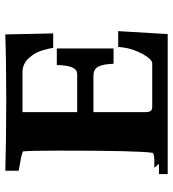

<svg xmlns="http://www.w3.org/2000/svg" viewBox="16 -671 655 727"><g transform="rotate(-90 343.5 -307.5)"><path d="M589.1 -187.5H568.4H529.4L527.5 -170.2C524.4 -144.5 515.6 -118.4 501 -92.1C488.7 -70.4 477.7 -59.3 468.1 -58.6H299.6C294.9 -58.9 290.7 -60.6 287.2 -63.6C284.2 -68.1 282.6 -75.2 282.4 -84.6V-281.2H422.7C434.9 -281 444.7 -276.3 452 -267.3C458.5 -257.4 462.6 -242.7 464.3 -223.3L465.6 -205.1H523.4V-419.9H460.8L459.8 -401.4C458.5 -382 454.9 -366.9 448.9 -356C446.6 -352.4 443.6 -349.1 440.1 -346.3C436.7 -344.3 432 -343.1 426.1 -342.8H282.4V-549.8H436.2C452.7 -549.6 467.5 -543.8 480.5 -532.4C493.7 -519.3 503.3 -506.1 509.4 -492.9C515.2 -479.1 519.6 -464.6 522.8 -449.3L526 -433.6H580.5L576.7 -615C510.9 -612.6 429.3 -611.4 332.2 -611.3C234.6 -611.3 144 -612.5 60.5 -614.8V-564.3L111.2 -555C120.1 -553.1 127.6 -550.8 133.8 -548.2C135.7 -528.2 136.7 -481.6 136.7 -408.6C136.7 -208.9 133.9 -91.9 128.3 -57.8C126 -53 114.8 -50.6 94.7 -50.5C83.8 -50.5 76.2 -50.6 71.8 -50.9L86.9 -33.1H47.9V0H578Z"/></g></svg>

Font: Bentham
Style: Bold
Weight: 700
Version: Version 002.001